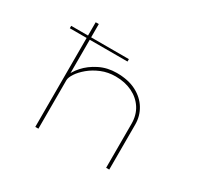

<svg xmlns="http://www.w3.org/2000/svg" viewBox="-148 -958 1257 1176"><g transform="rotate(30 480.5 -370.0)"><path d="M99 -629V-646H507V-629ZM218 0V-740H240V-364L226 -360Q238 -400 274 -440.5Q310 -481 365 -508.5Q420 -536 486 -536Q568 -536 624.5 -506.5Q681 -477 711 -427.5Q741 -378 741 -318V0H719V-311Q719 -373 689.5 -418.5Q660 -464 608.5 -489Q557 -514 491 -514Q437 -514 391 -495Q345 -476 311 -447.5Q277 -419 258.5 -390.5Q240 -362 240 -343V0H229Q214 0 211 0Q208 0 218 0Z"/></g></svg>

Font: Lexend Zetta Thin
Style: Regular
Weight: 250
Version: Version 1.007